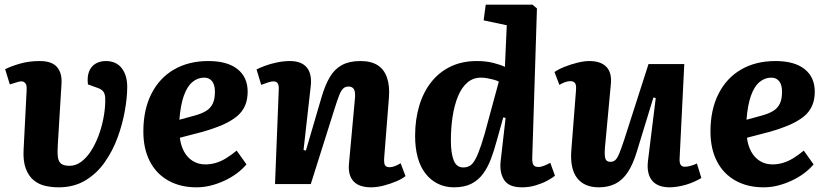

<svg xmlns="http://www.w3.org/2000/svg" viewBox="-20 -787 3542 821"><path d="M432 -526Q477 -526 500.5 -495.5Q524 -465 524 -416Q524 -371 514 -314Q504 -257 483 -199.5Q462 -142 428 -93.5Q394 -45 345 -15.5Q296 14 231 14Q202 14 174.5 8Q147 2 125 -15.5Q103 -33 90.5 -65.5Q78 -98 81 -149L94 -403Q95 -417 91.5 -425.5Q88 -434 80 -437.5Q72 -441 58 -437L22 -426L2 -491Q25 -503 64 -514.5Q103 -526 150 -526Q202 -526 224 -500Q246 -474 243 -429L227 -165Q225 -135 227.5 -115.5Q230 -96 241.5 -87Q253 -78 277 -78Q304 -78 327 -95Q350 -112 368.5 -140.5Q387 -169 400.5 -204.5Q414 -240 421.5 -277.5Q429 -315 430 -349Q431 -372 427.5 -383.5Q424 -395 416 -401.5Q408 -408 395 -412L356 -426Q352 -459 361 -481.5Q370 -504 389 -515Q408 -526 432 -526Z M871 -526Q952 -526 995.5 -491.5Q1039 -457 1039 -395Q1039 -360 1027 -333.5Q1015 -307 990.5 -287.5Q966 -268 930 -252.5Q894 -237 845 -223L749 -198Q753 -165 767 -139Q781 -113 804.5 -98.5Q828 -84 858 -84Q881 -84 903 -90.5Q925 -97 947 -110.5Q969 -124 992 -143L1034 -84Q1016 -63 992.5 -45.5Q969 -28 940 -14.5Q911 -1 881 6.5Q851 14 820 14Q751 14 699.5 -15Q648 -44 620.5 -97.5Q593 -151 593 -225Q593 -318 627.5 -386Q662 -454 724.5 -490Q787 -526 871 -526ZM899 -394Q899 -413 894 -426.5Q889 -440 878.5 -447.5Q868 -455 853 -455Q825 -455 802.5 -436Q780 -417 766 -377.5Q752 -338 747 -275L813 -293Q842 -301 861 -312.5Q880 -324 889.5 -343.5Q899 -363 899 -394Z M1714 -34Q1701 -23 1675.5 -12Q1650 -1 1621 6.5Q1592 14 1567 14Q1515 14 1491.5 -12Q1468 -38 1472 -85L1497 -358Q1501 -392 1494 -404.5Q1487 -417 1471 -417Q1456 -417 1447 -408Q1438 -399 1430 -378.5Q1422 -358 1410 -320L1309 0H1156L1172 -404Q1173 -422 1167.5 -430.5Q1162 -439 1149 -439Q1140 -439 1127.5 -435Q1115 -431 1097 -424L1077 -490Q1088 -496 1111.5 -505Q1135 -514 1164 -520Q1193 -526 1220 -526Q1268 -526 1291 -499.5Q1314 -473 1309 -421L1278 -146L1288 -143L1356 -375Q1371 -425 1391 -458.5Q1411 -492 1442.5 -509Q1474 -526 1521 -526Q1567 -526 1595 -508Q1623 -490 1635 -454.5Q1647 -419 1643 -369L1623 -115Q1621 -92 1625.5 -82Q1630 -72 1646 -72Q1657 -72 1669.5 -77Q1682 -82 1693 -89Z M2256 -116Q2255 -94 2260 -83.5Q2265 -73 2282 -73Q2293 -73 2307 -78.5Q2321 -84 2333 -91L2353 -36Q2342 -26 2320.5 -14.5Q2299 -3 2271 5.5Q2243 14 2212 14Q2155 14 2135 -18.5Q2115 -51 2121 -100L2142 -283L2132 -285L2104 -185Q2093 -144 2079.5 -108Q2066 -72 2046 -44.5Q2026 -17 1996 -1.5Q1966 14 1921 14Q1883 14 1852 -1.5Q1821 -17 1799 -45.5Q1777 -74 1766 -114.5Q1755 -155 1755 -206Q1755 -275 1772.5 -334Q1790 -393 1824 -436Q1858 -479 1907 -502.5Q1956 -526 2019 -526Q2058 -526 2089.5 -518Q2121 -510 2139 -501L2147 -679L2048 -700L2057 -767H2257L2276 -751ZM1961 -71Q1977 -71 1989.5 -78.5Q2002 -86 2013.5 -107.5Q2025 -129 2038.5 -169.5Q2052 -210 2069 -276L2113 -438Q2104 -443 2090.5 -446.5Q2077 -450 2063.5 -452.5Q2050 -455 2037 -455Q2003 -455 1978.5 -434Q1954 -413 1938.5 -375.5Q1923 -338 1915.5 -289.5Q1908 -241 1908 -186Q1908 -132 1920 -101.5Q1932 -71 1961 -71Z M2351 -479Q2368 -491 2394.5 -501.5Q2421 -512 2449.5 -519Q2478 -526 2500 -526Q2549 -526 2573 -501Q2597 -476 2592 -427L2567 -158Q2564 -123 2568.5 -109Q2573 -95 2590 -95Q2603 -95 2611.5 -103Q2620 -111 2628.5 -132Q2637 -153 2649 -189L2753 -513H2906L2886 -109Q2885 -91 2890.5 -82.5Q2896 -74 2908 -74Q2920 -74 2934 -78Q2948 -82 2960 -88L2979 -26Q2966 -18 2949.5 -10.5Q2933 -3 2914.5 2.5Q2896 8 2877.5 11Q2859 14 2844 14Q2791 14 2767.5 -16Q2744 -46 2751 -101L2784 -368L2774 -370L2702 -135Q2686 -83 2664 -50Q2642 -17 2611.5 -1.5Q2581 14 2541 14Q2478 14 2447.5 -26Q2417 -66 2423 -144L2443 -401Q2445 -424 2438.5 -432Q2432 -440 2419 -440Q2409 -440 2397 -436Q2385 -432 2372 -424Z M3296 -526Q3377 -526 3420.5 -491.5Q3464 -457 3464 -395Q3464 -360 3452 -333.5Q3440 -307 3415.5 -287.5Q3391 -268 3355 -252.5Q3319 -237 3270 -223L3174 -198Q3178 -165 3192 -139Q3206 -113 3229.5 -98.5Q3253 -84 3283 -84Q3306 -84 3328 -90.5Q3350 -97 3372 -110.5Q3394 -124 3417 -143L3459 -84Q3441 -63 3417.5 -45.5Q3394 -28 3365 -14.5Q3336 -1 3306 6.5Q3276 14 3245 14Q3176 14 3124.5 -15Q3073 -44 3045.5 -97.5Q3018 -151 3018 -225Q3018 -318 3052.5 -386Q3087 -454 3149.5 -490Q3212 -526 3296 -526ZM3324 -394Q3324 -413 3319 -426.5Q3314 -440 3303.5 -447.5Q3293 -455 3278 -455Q3250 -455 3227.5 -436Q3205 -417 3191 -377.5Q3177 -338 3172 -275L3238 -293Q3267 -301 3286 -312.5Q3305 -324 3314.5 -343.5Q3324 -363 3324 -394Z"/></svg>

Font: Literata
Style: Bold Italic
Weight: 700
Italic angle: -2°
Designer: Latin by Veronika Burian and Jose Scaglione. Greek by Irene Vlachou. Cyrillic by Vera Evstafieva
Foundry: TypeTogether
Version: Version 3.103;gftools[0.9.29]